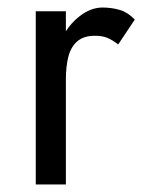

<svg xmlns="http://www.w3.org/2000/svg" viewBox="-20 -490 383 510"><path d="M155 0H75V-460H155V-407Q170 -430 189 -445Q220 -470 252 -470Q277 -470 298.5 -463.5Q320 -457 338 -438L294 -372Q278 -384 265 -389.5Q252 -395 232 -395Q202 -395 185 -380Q168 -365 161.5 -339Q155 -313 155 -280Z"/></svg>

Font: Venryn Sans
Style: Regular
Weight: 400
Designer: Owen Earl, indestructible type* (font) & Cristiano Sobral (main changes)
Version: Version 3.600; ttfautohint (v1.8.3)